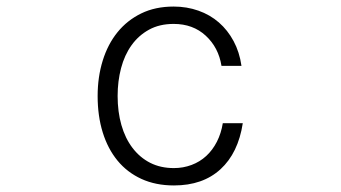

<svg xmlns="http://www.w3.org/2000/svg" viewBox="-20 -511 1040 586"><path d="M721 -135Q707 -44 653 5.5Q599 55 511 55Q455 55 411.5 35Q368 15 338.5 -21Q309 -57 293.5 -107Q278 -157 278 -218Q278 -276 293.5 -326Q309 -376 338.5 -412.5Q368 -449 411 -470Q454 -491 510 -491Q550 -491 585.5 -478.5Q621 -466 648 -442.5Q675 -419 693 -385.5Q711 -352 717 -310H656Q647 -366 608 -402Q569 -438 510 -438Q467 -438 435 -420.5Q403 -403 381.5 -373Q360 -343 349.5 -303Q339 -263 339 -218Q339 -170 350.5 -129.5Q362 -89 384.5 -59.5Q407 -30 438.5 -14Q470 2 511 2Q539 2 564.5 -7.5Q590 -17 609.5 -35Q629 -53 642 -78.5Q655 -104 660 -135Z"/></svg>

Font: NanumGothicCoding
Style: Regular
Weight: 400
Monospace: yes
Designer: Kwon Bruce; Nicolas Noh; Sung-woo Choi; Go-un Cha; Soo-hyun Park;
Foundry: NHN Corporation
Version: Version 2.000;PS 1;hotconv 1.0.49;makeotf.lib2.0.14853